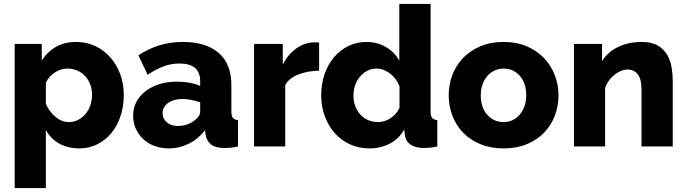

<svg xmlns="http://www.w3.org/2000/svg" viewBox="-20 -750 3515 983"><path d="M55.2 212.9V-524.9H193.8V-439.9Q222.7 -484.9 266.4 -510Q310.1 -535.2 370.1 -535.2Q423.3 -535.2 467.8 -514.2Q512.2 -493.2 544.7 -456.5Q577.1 -419.9 595.5 -370.4Q613.8 -320.8 613.8 -264.2Q613.8 -205.1 596.9 -155Q580.1 -105 550 -68.6Q520 -32.2 478 -11.2Q436 9.8 387.2 9.8Q327.1 9.8 283 -15.1Q238.8 -40 214.8 -85V212.9ZM214.8 -219.2Q231 -179.2 263.4 -152.1Q295.9 -125 333 -125Q358.9 -125 380.4 -136.5Q401.9 -147.9 418 -167Q434.1 -186 442.6 -211.4Q451.2 -236.8 451.2 -265.1Q451.2 -293.9 441.7 -318.4Q432.1 -342.8 415.5 -360.8Q398.9 -378.9 375.5 -388.9Q352.1 -398.9 325.2 -398.9Q292 -398.9 261.5 -379.4Q231 -359.9 214.8 -327.1Z M661.6 -157.2Q661.6 -196.3 678.2 -228Q694.8 -259.8 724.9 -283Q754.9 -306.2 795.7 -319.1Q836.4 -332 886.7 -332Q919.9 -332 950.7 -326.4Q981.4 -320.8 1004.9 -310.1V-334Q1004.9 -424.8 899.4 -424.8Q856.4 -424.8 817.6 -410.4Q778.8 -396 735.8 -367.2L688.5 -466.8Q740.2 -501 796.4 -518.1Q852.5 -535.2 915.5 -535.2Q1034.7 -535.2 1099.6 -479Q1164.6 -422.9 1164.6 -314.9V-180.2Q1164.6 -156.2 1172.1 -146.7Q1179.7 -137.2 1198.7 -134.8V0Q1177.7 4.9 1160.6 6.3Q1143.6 7.8 1129.9 7.8Q1085 7.8 1061.8 -9.5Q1038.6 -26.9 1032.7 -59.1L1029.8 -83Q994.6 -38.1 946.3 -14.2Q897.9 9.8 843.8 9.8Q804.7 9.8 771.2 -2.7Q737.8 -15.1 713.6 -37.6Q689.5 -60.1 675.5 -90.6Q661.6 -121.1 661.6 -157.2ZM812.5 -170.9Q812.5 -142.1 834.5 -123.5Q856.4 -105 890.6 -105Q916.5 -105 941.2 -114Q965.8 -123 981.4 -138.2Q1004.4 -156.2 1004.9 -175.8V-226.1Q983.9 -233.9 959.2 -238.5Q934.6 -243.2 913.6 -243.2Q869.6 -243.2 841.1 -223.1Q812.5 -203.1 812.5 -170.9Z M1280.8 0V-524.9H1427.7V-418.9Q1454.6 -472.2 1497.1 -502.2Q1539.6 -532.2 1587.4 -533.2Q1598.6 -533.2 1603.5 -533.2Q1608.4 -533.2 1613.8 -532.2V-388.2Q1555.7 -387.2 1508.5 -369.1Q1461.4 -351.1 1440.4 -314.9V0Z M1624.5 -263.2Q1624.5 -320.3 1641.6 -370.1Q1658.7 -419.9 1689.7 -456.5Q1720.7 -493.2 1763.2 -514.2Q1805.7 -535.2 1856.4 -535.2Q1911.6 -535.2 1956.1 -509Q2000.5 -482.9 2024.4 -439V-730H2184.6V-180.2Q2184.6 -156.2 2192.1 -146.7Q2199.7 -137.2 2218.8 -134.8V0Q2196.8 4.9 2180.7 6.3Q2164.6 7.8 2150.4 7.8Q2108.4 7.8 2082.5 -9.5Q2056.6 -26.9 2052.7 -60.1L2049.8 -86.9Q2022 -38.1 1974.4 -14.2Q1926.8 9.8 1872.6 9.8Q1818.4 9.8 1772.9 -10.5Q1727.5 -30.8 1694.6 -67.9Q1661.6 -105 1643.1 -154.5Q1624.5 -204.1 1624.5 -263.2ZM1789.6 -259.8Q1789.6 -231 1799.1 -206.1Q1808.6 -181.2 1825.2 -163.1Q1841.8 -145 1865.2 -135Q1888.7 -125 1915.5 -125Q1948.7 -125 1979.2 -144.5Q2009.8 -164.1 2025.4 -198.2V-308.1Q2010.3 -348.1 1977.1 -373.5Q1943.8 -398.9 1907.7 -398.9Q1881.8 -398.9 1860.1 -387.5Q1838.4 -376 1822.5 -356.9Q1806.6 -337.9 1798.1 -313Q1789.6 -288.1 1789.6 -259.8Z M2277.3 -262.2Q2277.3 -316.4 2295.9 -365.7Q2314.5 -415 2350.3 -452.6Q2386.2 -490.2 2438.7 -512.7Q2491.2 -535.2 2558.6 -535.2Q2625.5 -535.2 2677.5 -512.7Q2729.5 -490.2 2765.4 -452.6Q2801.3 -415 2820.3 -365.5Q2839.4 -315.9 2839.4 -262.2Q2839.4 -208 2820.8 -158.4Q2802.2 -108.9 2766.4 -71.5Q2730.5 -34.2 2678 -12.2Q2625.5 9.8 2558.6 9.8Q2491.7 9.8 2439 -12.2Q2386.2 -34.2 2350.3 -71.5Q2314.5 -108.9 2295.9 -158.4Q2277.3 -208 2277.3 -262.2ZM2441.4 -262.2Q2441.4 -200.2 2474.4 -162.6Q2507.3 -125 2558.6 -125Q2583.5 -125 2604.5 -135Q2625.5 -145 2640.9 -163.1Q2656.2 -181.2 2665.3 -206.5Q2674.3 -231.9 2674.3 -262.2Q2674.3 -324.2 2641.4 -361.6Q2608.4 -398.9 2558.6 -398.9Q2533.7 -398.9 2512 -388.9Q2490.2 -378.9 2474.9 -360.8Q2459.5 -342.8 2450.4 -317.4Q2441.4 -292 2441.4 -262.2Z M2918.5 0V-524.9H3062.5V-437Q3091.3 -483.9 3144.3 -509.5Q3197.3 -535.2 3266.1 -535.2Q3316.9 -535.2 3348.1 -516.6Q3379.4 -498 3396.2 -468.5Q3413.1 -439 3418.7 -404.1Q3424.3 -369.1 3424.3 -335.9V0H3264.2V-294.9Q3264.2 -346.7 3244.6 -370.4Q3225.1 -394 3193.4 -394Q3176.3 -394 3159.2 -387Q3142.1 -379.9 3126.2 -367.4Q3110.4 -355 3097.9 -337.9Q3085.4 -320.8 3078.1 -300.8V0Z"/></svg>

Font: Raleway ExtraBold
Style: Regular
Weight: 800
Designer: Matt McInerney, Pablo Impallari, Rodrigo Fuenzalida
Foundry: Matt McInerney, Pablo Impallari, Rodrigo Fuenzalida
Version: Version 3.000g; ttfautohint (v1.5) -l 8 -r 28 -G 28 -x 14 -D